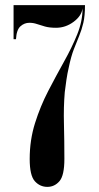

<svg xmlns="http://www.w3.org/2000/svg" viewBox="-20 -720 386 750"><path d="M165 10Q136 10 116 -12.2Q96 -34.5 96 -99Q96 -173 116.8 -239Q137.5 -305 168.5 -364.8Q199.5 -424.5 230.2 -479.5Q261 -534.5 281.8 -586Q302.5 -637.5 302.5 -687.5Q298.5 -657.5 267.2 -634.5Q236 -611.5 199 -611.5Q173 -611.5 155.5 -616.5Q138 -621.5 124 -626.2Q110 -631 95 -631Q75 -631 59.8 -617.2Q44.5 -603.5 42.5 -567H33V-700H312Q312 -658 305.5 -630.5Q299 -603 289.2 -579.5Q279.5 -556 268.5 -527.8Q257.5 -499.5 248.5 -456Q243 -432.5 239.5 -408.5Q236 -384.5 233 -360Q228 -301.5 229.8 -236.2Q231.5 -171 231.5 -99Q231.5 -34.5 212.2 -12.2Q193 10 165 10Z"/></svg>

Font: Imbue 100pt
Style: Bold
Weight: 700
Designer: Tyler Finck
Foundry: Etcetera Type Company
Version: Version 1.102; ttfautohint (v1.8.3)